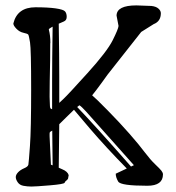

<svg xmlns="http://www.w3.org/2000/svg" viewBox="-20 -684 649 707"><path d="M29.3 -596.7C29.3 -592.1 33 -585.9 40.5 -578.1C48 -570.3 56.7 -565.3 66.7 -563.2C76.6 -561.1 82.4 -558.9 84 -556.6C85.6 -554.4 87.8 -544.8 90.6 -527.8C93.3 -510.9 94.7 -453.3 94.7 -355C94.7 -256.7 93.3 -187.2 90.3 -146.5C87.4 -105.8 85.4 -82.9 84.5 -77.9C83.5 -72.8 78.4 -68.4 69.1 -64.5C59.8 -60.5 52.3 -55.6 46.6 -49.6C40.9 -43.5 38.1 -37.7 38.1 -32C38.1 -26.3 40.4 -19.9 45.2 -12.9C49.9 -5.9 57 -1.5 66.4 0.2C75.8 2 85.6 2.9 95.7 2.9C105.8 2.9 128.3 1.5 163.3 -1.5C198.3 -4.4 216.6 -7.6 218 -11.2C219.5 -14.8 221.4 -17.3 223.6 -18.6C225.9 -19.9 228.2 -22.3 230.5 -25.9L232.9 -39.1C230.3 -48.2 222.2 -55.5 208.5 -61L196.3 -66.4C197.3 -119.5 197.9 -172.9 198.2 -226.6C205.4 -233.7 214.4 -242.6 225.1 -253.2C235.8 -263.8 245 -272.6 252.4 -279.8L311.5 -210C351.2 -163.7 396.3 -114.9 446.8 -63.5L406.2 -44.4V-43.9C406.2 -35.2 409.3 -25.6 415.3 -15.4C421.3 -5.1 457 0 522.5 0C560.9 0 580.1 -14 580.1 -42C580.1 -45.9 578.2 -50.3 574.5 -55.2C570.7 -60.1 563 -68 551.3 -79.1C539.6 -90.2 526.9 -104.8 513.2 -123C499.5 -141.3 480.8 -164 457 -191.2C433.3 -218.3 406.3 -247.2 376.2 -277.8C346.1 -308.4 327.1 -326.8 319.3 -333C322.6 -336.9 327.6 -343.3 334.5 -352.3C341.3 -361.2 348.3 -370.7 355.5 -380.6C362.6 -390.5 369.6 -400.2 376.5 -409.7L500 -566.4L545.9 -595.2C563.5 -602.1 572.3 -615.4 572.3 -635.3C572.3 -641.4 569.3 -647.1 563.5 -652.3C557.6 -657.6 549 -660.8 537.6 -662.1L482.4 -664.1C434.2 -664.1 409.8 -651.7 409.2 -627V-626.5L416.5 -588.4C415.9 -580.9 408.7 -563.4 395 -535.9C381.3 -508.4 350.4 -468 302.2 -414.8C254.1 -361.6 224.9 -330.2 214.8 -320.8C204.8 -311.4 199.2 -306.2 198.2 -305.2V-401.9C198.2 -450.4 197.6 -515.3 196.3 -596.7C202.1 -599.3 208.5 -602.1 215.3 -605C222.2 -607.9 225.6 -613.6 225.6 -622.1C225.6 -630.5 223.6 -637.1 219.7 -641.8C215.8 -646.6 204.3 -650.3 185.3 -653.1C166.3 -655.8 141.4 -657.2 110.8 -657.2C66.2 -657.2 39.1 -637.5 29.3 -598.1ZM166.5 -284.2C164.2 -285.5 163.1 -295.4 163.1 -314C163.1 -318.5 162.9 -323.4 162.6 -328.6C162.6 -344.6 162.8 -363.1 163.1 -384.3C163.7 -412.6 164.2 -438.2 164.6 -460.9C164.9 -483.7 165 -504.7 165 -523.9C165 -524.9 165.2 -525.7 165.5 -526.4C165.5 -544.6 163.6 -560.9 159.7 -575.2C159.7 -577.5 164.4 -581.1 173.8 -585.9C172.5 -501.6 171.9 -434.1 171.9 -383.3V-281.7ZM162.6 -192.4C162.6 -196 163.7 -198.2 166 -199.2C168.3 -200.2 170.4 -201.5 172.4 -203.1C172.7 -160.5 173.2 -117.8 173.8 -75.2L167.5 -77.6L162.6 -182.6ZM462.4 -70.8C375.5 -169.8 309.4 -242.8 264.2 -290C267.7 -293 270.5 -295.1 272.5 -296.4C277 -293.8 285.2 -286.1 296.9 -273.4L473.1 -75.7Z"/></svg>

Font: Drukaatie burti
Style: Regular
Weight: 400
Version: Version 0.14.4